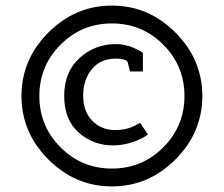

<svg xmlns="http://www.w3.org/2000/svg" viewBox="-20 -692 802 688"><path d="M608.5 -575.5Q705 -479 705 -348Q705 -217 608.5 -120.5Q512 -24 381 -24Q250 -24 153.5 -120.5Q57 -217 57 -348Q57 -479 153.5 -575.5Q250 -672 381 -672Q512 -672 608.5 -575.5ZM197 -164Q273 -88 381 -88Q489 -88 565 -164Q641 -240 641 -348Q641 -456 565 -532Q489 -608 381 -608Q273 -608 197 -532Q121 -456 121 -348Q121 -240 197 -164ZM385 -171Q314 -171 262 -217Q210 -263 210 -348.5Q210 -434 265 -484Q320 -534 394 -534Q413 -534 425 -531L444 -526Q451 -524 457.5 -521Q464 -518 469.5 -515.5Q475 -513 479 -511Q483 -509 492 -503V-436H446L437 -471Q427 -482 395 -482Q340 -482 309 -444Q278 -406 278 -349.5Q278 -293 310.5 -259.5Q343 -226 392 -226Q438 -226 471 -246L482 -252L510 -210Q491 -195 456 -183Q421 -171 385 -171Z"/></svg>

Font: Belgrano
Style: Regular
Weight: 400
Version: Version 1.002